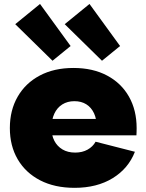

<svg xmlns="http://www.w3.org/2000/svg" viewBox="-20 -912 719 945"><path d="M420.5 -892.5 571 -685.5 482 -613 298.5 -793ZM177 -892.5 327.5 -685.5 238.5 -613 55 -793ZM347 12.5Q249 12.5 177.5 -24.5Q106 -61.5 67.2 -127.8Q28.5 -194 28.5 -281.5Q28.5 -369.5 67 -436.2Q105.5 -503 175.8 -540.2Q246 -577.5 341.5 -577.5Q437 -577.5 507 -540.2Q577 -503 614.8 -436.2Q652.5 -369.5 652.5 -281.5Q652.5 -271 652.2 -262.5Q652 -254 651.5 -246H454.5Q455.5 -255.5 455.8 -265.8Q456 -276 456 -287.5Q456 -326 442.8 -354.5Q429.5 -383 405 -398.5Q380.5 -414 346 -414Q312 -414 286.5 -398Q261 -382 247.2 -352.2Q233.5 -322.5 233.5 -281.5Q233.5 -246 247.5 -219Q261.5 -192 287.5 -176.5Q313.5 -161 350 -161Q385 -161 411 -175.5Q437 -190 450.5 -214.5L644 -165Q612 -82.5 534.5 -35Q457 12.5 347 12.5ZM156 -246V-326.5H508.5L514.5 -246Z"/></svg>

Font: Hepta Slab ExtraLight ExtraBold
Style: Regular
Weight: 800
Version: Version 1.102